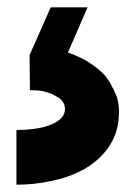

<svg xmlns="http://www.w3.org/2000/svg" viewBox="-20 -88 346 526"><path d="M62 159 61 63 119 -68H220L166 56Q182 61 204.5 72Q227 83 252 104Q270 119 281 138Q292 157 300 177Q306 196 306 220Q306 291 256 341Q230 367 195 383.5Q160 400 120 408Q74 418 25 418V268Q86 268 122 252.5Q158 237 158 211Q158 192 141 180Q130 173 121 169Q112 165 94 161Q86 160 78 159.5Q70 159 62 159Z"/></svg>

Font: Boldonse
Style: Regular
Weight: 400
Designer: Universitype Foundry
Foundry: Universitype Foundry
Version: Version 1.000; ttfautohint (v1.8.4.7-5d5b)